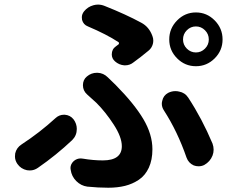

<svg xmlns="http://www.w3.org/2000/svg" viewBox="-20 -791 1040 858"><path d="M855.5 -556.6Q878.9 -556.6 896 -573.7Q913.1 -590.8 913.1 -614.7Q913.1 -638.7 896 -655.8Q878.9 -672.9 855.5 -672.9Q832 -672.9 814.9 -655.8Q797.9 -638.7 797.9 -614.7Q797.9 -590.8 814.9 -573.7Q832 -556.6 855.5 -556.6ZM855.5 -735.4Q904.3 -735.4 939.5 -699.7Q974.6 -664.1 974.6 -614.7Q974.6 -565.4 939.5 -530.3Q904.3 -495.1 855.5 -495.1Q806.6 -495.1 771.5 -530.3Q736.3 -565.4 736.3 -614.7Q736.3 -664.1 771.5 -699.7Q806.6 -735.4 855.5 -735.4ZM577.1 -512.7Q560.5 -499 539.1 -499Q537.1 -499 535.2 -499Q511.7 -501 494.1 -516.6Q479.5 -529.3 479.5 -547.9Q479.5 -571.3 498 -584Q504.9 -588.9 509.8 -592.8Q511.7 -594.7 511.7 -597.7Q511.7 -600.6 509.8 -602.5Q456.1 -637.7 373 -672.9Q352.5 -680.7 346.7 -702.1Q345.7 -708 345.7 -713.9Q345.7 -727.5 355.5 -740.2Q372.1 -760.7 397.5 -767.6Q408.2 -770.5 418 -770.5Q432.6 -770.5 447.3 -764.6Q543 -726.6 611.3 -689.5Q646.5 -670.9 661.1 -629.9Q665 -620.1 665 -609.4Q665 -602.5 663.1 -594.7Q658.2 -576.2 643.6 -564.5Q609.4 -536.1 577.1 -512.7ZM370.1 43Q341.8 39.1 320.8 18.1Q299.8 -2.9 295.9 -32.2Q294.9 -36.1 294.9 -40Q294.9 -57.6 309.6 -71.3Q323.2 -83 340.8 -83Q345.7 -83 350.6 -82Q396.5 -74.2 439.5 -74.2Q524.4 -74.2 524.4 -137.7Q524.4 -178.7 487.8 -234.9Q451.2 -291 411.1 -331.1Q388.7 -351.6 369.1 -369.1Q350.6 -385.7 350.6 -410.2Q350.6 -434.6 368.2 -449.2Q387.7 -465.8 413.1 -465.8Q414.1 -465.8 416 -465.8Q442.4 -464.8 461.9 -445.3Q484.4 -423.8 497.1 -411.1Q580.1 -327.1 620.6 -258.8Q661.1 -190.4 661.1 -124Q661.1 -76.2 645 -41.5Q628.9 -6.8 600.6 12.2Q572.3 31.2 538.6 39.6Q504.9 47.9 463.9 47.9Q418.9 47.9 370.1 43ZM929.7 -149.4Q934.6 -135.7 934.6 -122.1Q934.6 -108.4 929.7 -95.7Q918.9 -68.4 892.6 -53.7Q880.9 -47.9 867.2 -47.9Q856.4 -47.9 845.7 -51.8Q822.3 -62.5 813.5 -86.9Q773.4 -203.1 712.9 -296.9Q703.1 -311.5 703.1 -327.1Q703.1 -334 705.1 -340.8Q710 -364.3 731.4 -376Q747.1 -383.8 763.7 -383.8Q772.5 -383.8 780.3 -381.8Q806.6 -377 821.3 -354.5Q882.8 -260.7 929.7 -149.4ZM227.5 -262.7Q244.1 -278.3 265.6 -278.3Q267.6 -278.3 269.5 -278.3Q293.9 -276.4 308.6 -257.8Q323.2 -238.3 323.2 -214.8Q323.2 -185.5 302.7 -165Q231.4 -97.7 149.4 -41Q132.8 -29.3 113.3 -29.3Q107.4 -29.3 100.6 -30.3Q73.2 -36.1 57.6 -58.6Q46.9 -74.2 46.9 -91.8Q46.9 -98.6 47.9 -105.5Q53.7 -130.9 76.2 -145.5Q158.2 -199.2 227.5 -262.7Z"/></svg>

Font: Gen Jyuu GothicX Bold
Style: Bold
Weight: 700
Designer: Ryoko NISHIZUKA (kana &amp; ideographs); Paul D. Hunt (Latin, Greek &amp; Cyrillic); Wenlong ZHANG (bopomofo); Sandoll C
Version: Version 1.058.20140828